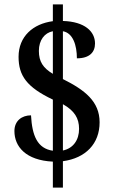

<svg xmlns="http://www.w3.org/2000/svg" viewBox="-20 -780 524 879"><path d="M222 -40V79H268V-42C372 -56 436 -122 436 -220C436 -316 368 -368 268 -418V-637C314 -629 332 -573 332 -513C390 -513 415 -541 415 -581C415 -636 368 -681 268 -684V-760H222V-683C131 -671 65 -613 65 -520C65 -434 102 -381 222 -324V-90C151 -100 127 -159 122 -252C80 -252 46 -227 46 -180C46 -109 98 -46 222 -40ZM222 -637V-442C177 -469 158 -498 158 -547C158 -596 184 -630 222 -637ZM268 -91V-303C321 -273 342 -239 342 -190C342 -140 316 -101 268 -91Z"/></svg>

Font: Noto Serif Georgian Condensed SemiBold
Style: Regular
Weight: 600
Width: 3
Designer: Monotype Design Team, Akaki Razmadze
Foundry: Google LLC
Version: Version 2.003